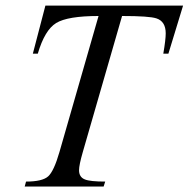

<svg xmlns="http://www.w3.org/2000/svg" viewBox="-20 -682 689 702"><path d="M649.4 -661.6 595.7 -485.8H577.1Q585.9 -537.1 585.9 -560.1Q585.9 -603.5 552.2 -614.7Q526.4 -623.5 426.3 -623.5L282.7 -126Q269 -78.6 269 -59.6Q269 -34.2 290.5 -25.9Q309.6 -18.1 364.7 -18.1L358.9 0H70.3L75.2 -18.1Q134.8 -18.1 156 -37.1Q177.2 -56.2 197.3 -126L340.3 -623.5Q227.5 -623.5 185.5 -597.9Q143.6 -572.3 118.2 -485.8H100.1L146 -661.6Z"/></svg>

Font: Dai Banna SIL Light
Style: Oblique
Weight: 400
Italic angle: -11°
Designer: Victor Gaultney
Foundry: SIL International
Version: Version 2.000